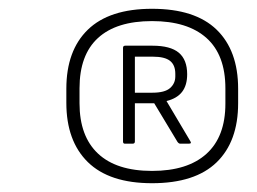

<svg xmlns="http://www.w3.org/2000/svg" viewBox="-20 -722 586 437"><path d="M326 -305Q229 -305 180 -353Q131 -401 131 -488V-520Q131 -607 180 -654.5Q229 -702 326 -702Q424 -702 473 -654.5Q522 -607 522 -520V-487Q522 -400 473 -352.5Q424 -305 326 -305ZM326 -333Q407 -333 450 -372Q493 -411 493 -486V-521Q493 -597 450 -635.5Q407 -674 326 -674Q245 -674 203 -635.5Q161 -597 161 -521V-487Q161 -412 203 -372.5Q245 -333 326 -333ZM264 -395Q260 -395 260 -400V-613Q260 -618 265 -618H327Q368 -618 387 -602Q406 -586 406 -553Q406 -528 394.5 -513Q383 -498 359 -492L413 -401Q417 -395 410 -395H390Q387 -395 384 -399L331 -487H287V-400Q287 -395 282 -395ZM287 -511H327Q355 -511 367 -521.5Q379 -532 379 -548V-554Q379 -574 367 -583.5Q355 -593 328 -593H287Z"/></svg>

Font: Sofia Sans Semi Condensed ExtraLight
Style: Italic
Weight: 250
Italic angle: -9°
Version: Version 4.100